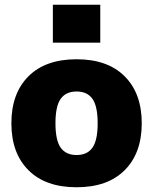

<svg xmlns="http://www.w3.org/2000/svg" viewBox="-20 -780 646 810"><path d="M203 -600V-760H403V-600ZM100 -458Q172 -530 303 -530Q434 -530 506 -458Q578 -386 578 -260Q578 -134 506 -62Q434 10 303 10Q172 10 100 -62Q28 -134 28 -260Q28 -386 100 -458ZM236 -157Q258 -126 303 -126Q348 -126 370 -157Q392 -188 392 -260Q392 -332 370 -363Q348 -394 303 -394Q258 -394 236 -363Q214 -332 214 -260Q214 -188 236 -157Z"/></svg>

Font: M PLUS 1p Black
Style: Regular
Weight: 900
Version: Version 1.061